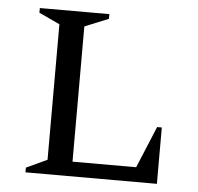

<svg xmlns="http://www.w3.org/2000/svg" viewBox="-45 -606 673 652"><g transform="rotate(5 291.5 -280.0)"><path d="M65 0V-16L136 -49V-511L65 -544V-560H302V-544L221 -511V-50H438L497 -192H513V0Z"/></g></svg>

Font: Spectral SC
Style: Regular
Weight: 400
Designer: Jean-Baptiste Levee
Foundry: Production Type
Version: Version 2.001